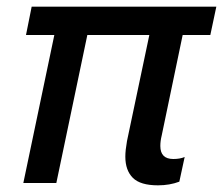

<svg xmlns="http://www.w3.org/2000/svg" viewBox="-20 -549 669 576"><path d="M356 -79Q356 -98 361 -126L428 -444H242L149 0H50L143 -444H58L75 -529H629L611 -444H528L465 -142Q461 -126 461 -111Q461 -72 500 -72Q520 -72 534 -78L518 -4Q489 7 454 7Q401 7 378.5 -15.5Q356 -38 356 -79Z"/></svg>

Font: Mona Sans Medium
Style: Italic
Weight: 500
Italic angle: -11.7°
Designer: Deni Anggara
Foundry: GitHub
Version: Version 2.000